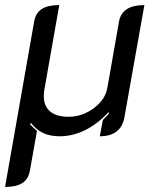

<svg xmlns="http://www.w3.org/2000/svg" viewBox="-31 -529 615 758"><path d="M104 -445Q110 -478 134 -493.5Q158 -509 203 -509L144 -174Q142 -165 142 -149Q142 -110 167 -89Q192 -68 239 -68Q294 -68 339.5 -102Q385 -136 393 -183L439 -445Q451 -509 539 -509L460 -65Q446 9 363 9L375 -55Q392 -72 400 -82L397 -86Q355 -40 305.5 -15.5Q256 9 205 9Q167 9 140 -3.5Q113 -16 92 -43L87 -39Q100 -25 115 -12L87 145Q81 178 57.5 193.5Q34 209 -11 209Z"/></svg>

Font: K2D
Style: Italic
Weight: 400
Italic angle: -10°
Designer: Katatrad Aksorn Co.,Ltd.
Foundry: Cadson Demak Co.,Ltd.
Version: Version 1.000; ttfautohint (v1.6)